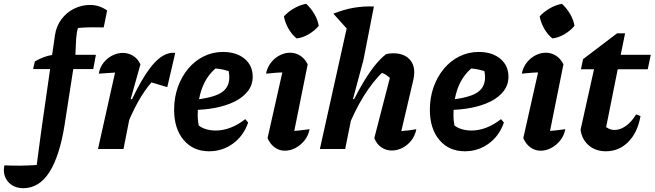

<svg xmlns="http://www.w3.org/2000/svg" viewBox="-147 -783 3440 1009"><path d="M-25 206Q-59 206 -84 190Q-109 174 -120 147Q-131 120 -124 86Q-79 88 -37.5 87.5Q4 87 46 84Q52 39 56 8Q60 -23 64 -52Q68 -81 73 -118L142 -599Q149 -646 176 -682Q203 -718 242.5 -737.5Q282 -757 326 -757Q351 -757 373.5 -749.5Q396 -742 416 -728L398 -639Q363 -640 330 -639.5Q297 -639 263 -636Q259 -624 257 -611.5Q255 -599 253.5 -583Q252 -567 251.5 -545Q251 -523 249 -491L193 -130Q167 36 113 121Q59 206 -25 206ZM27 -420 36 -460Q58 -473 81.5 -482Q105 -491 131 -495H357L343 -420Z M368 0 472 -466 490 -404Q466 -402 440.5 -400.5Q415 -399 372 -396Q378 -430 398 -454.5Q418 -479 444.5 -492Q471 -505 499 -505Q527 -505 552 -490Q577 -475 591 -445L540 -263L553 -259L502 0ZM506 -88 492 -139Q548 -273 596 -356Q644 -439 687.5 -474.5Q731 -510 774 -505L732 -325L649 -350Q611 -307 575.5 -242.5Q540 -178 506 -88Z M952 12Q868 12 818 -47.5Q768 -107 768 -206Q768 -270 787.5 -325Q807 -380 841.5 -421.5Q876 -463 923 -486.5Q970 -510 1025 -510Q1095 -510 1138 -474.5Q1181 -439 1181 -380Q1181 -337 1155.5 -304Q1130 -271 1085.5 -249Q1041 -227 983 -216Q925 -205 859 -205V-257Q967 -267 1012.5 -294Q1058 -321 1058 -376Q1058 -408 1046 -435L1084 -399Q1055 -411 1024 -417.5Q993 -424 959 -424L998 -433Q964 -408 940.5 -371.5Q917 -335 904.5 -286.5Q892 -238 892 -176Q892 -154 896 -130.5Q900 -107 908 -84L886 -133Q904 -115 930 -106Q956 -97 987 -97Q1025 -97 1064.5 -112Q1104 -127 1142 -157L1157 -139Q1133 -69 1077.5 -28.5Q1022 12 952 12Z M1387 -33 1360 -92Q1393 -94 1422.5 -97Q1452 -100 1480 -104Q1473 -69 1452.5 -44Q1432 -19 1405 -5Q1378 9 1350 9Q1321 9 1297 -8Q1273 -25 1259 -57L1351 -466L1369 -404Q1334 -403 1307 -401Q1280 -399 1251 -396Q1258 -430 1277.5 -454.5Q1297 -479 1323.5 -492.5Q1350 -506 1378 -506Q1406 -506 1430.5 -490.5Q1455 -475 1470 -445ZM1462 -763Q1487 -740 1505 -709.5Q1523 -679 1528 -647Q1507 -622 1476 -603.5Q1445 -585 1412 -581Q1387 -601 1369 -632.5Q1351 -664 1345 -697Q1367 -721 1398 -739Q1429 -757 1462 -763Z M1672 -88 1659 -139Q1683 -201 1711.5 -257.5Q1740 -314 1769.5 -362Q1799 -410 1828 -445Q1857 -480 1883 -499Q1893 -501 1902.5 -502Q1912 -503 1920 -503Q1971 -503 2000.5 -476Q2030 -449 2030 -403Q2030 -395 2029 -386Q2028 -377 2026 -367L1962 -94Q1989 -96 2006 -98.5Q2023 -101 2041 -104Q2034 -69 2014 -44Q1994 -19 1967 -5.5Q1940 8 1912 8Q1882 8 1857.5 -8.5Q1833 -25 1820 -57L1905 -386L1914 -363Q1896 -380 1881.5 -389.5Q1867 -399 1846 -405L1872 -412Q1815 -359 1764.5 -278Q1714 -197 1672 -88ZM1534 0 1692 -711 1818 -749 1763 -468 1708 -263 1719 -259 1667 0ZM1684 -623 1605 -711Q1659 -733 1711 -742Q1763 -751 1818 -749Z M2296 12Q2212 12 2162 -47.5Q2112 -107 2112 -206Q2112 -270 2131.5 -325Q2151 -380 2185.5 -421.5Q2220 -463 2267 -486.5Q2314 -510 2369 -510Q2439 -510 2482 -474.5Q2525 -439 2525 -380Q2525 -337 2499.5 -304Q2474 -271 2429.5 -249Q2385 -227 2327 -216Q2269 -205 2203 -205V-257Q2311 -267 2356.5 -294Q2402 -321 2402 -376Q2402 -408 2390 -435L2428 -399Q2399 -411 2368 -417.5Q2337 -424 2303 -424L2342 -433Q2308 -408 2284.5 -371.5Q2261 -335 2248.5 -286.5Q2236 -238 2236 -176Q2236 -154 2240 -130.5Q2244 -107 2252 -84L2230 -133Q2248 -115 2274 -106Q2300 -97 2331 -97Q2369 -97 2408.5 -112Q2448 -127 2486 -157L2501 -139Q2477 -69 2421.5 -28.5Q2366 12 2296 12Z M2731 -33 2704 -92Q2737 -94 2766.5 -97Q2796 -100 2824 -104Q2817 -69 2796.5 -44Q2776 -19 2749 -5Q2722 9 2694 9Q2665 9 2641 -8Q2617 -25 2603 -57L2695 -466L2713 -404Q2678 -403 2651 -401Q2624 -399 2595 -396Q2602 -430 2621.5 -454.5Q2641 -479 2667.5 -492.5Q2694 -506 2722 -506Q2750 -506 2774.5 -490.5Q2799 -475 2814 -445ZM2806 -763Q2831 -740 2849 -709.5Q2867 -679 2872 -647Q2851 -622 2820 -603.5Q2789 -585 2756 -581Q2731 -601 2713 -632.5Q2695 -664 2689 -697Q2711 -721 2742 -739Q2773 -757 2806 -763Z M3037 12Q2983 12 2947 -19Q2911 -50 2904 -101L2980 -443H3104L3028 -63L3025 -126Q3052 -100 3083 -100Q3112 -100 3142 -121Q3172 -142 3196 -182L3219 -173Q3204 -87 3155 -37.5Q3106 12 3037 12ZM2906 -419 2917 -472 3096 -608H3138L3115 -495H3273L3257 -419Z"/></svg>

Font: Piazzolla Thin ExtraBold
Style: Italic
Weight: 800
Italic angle: -11.3°
Version: Version 2.005